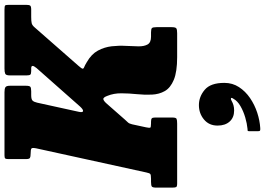

<svg xmlns="http://www.w3.org/2000/svg" viewBox="-214 -612 1151 834"><g transform="rotate(-90 361.0 -194.5)"><path d="M-36.5 -22.5V-90Q-36.5 -106.5 -31.8 -110Q-27 -113.5 -11 -113.5H1.5Q19.5 -113.5 23 -117Q26.5 -120.5 29.5 -134.5L134 -611.5Q137.5 -628.5 133.8 -632.5Q130 -636.5 110 -636.5Q97.5 -636.5 92.5 -639.5Q87.5 -642.5 87.5 -656.5V-733.5Q87.5 -744 90.5 -747Q93.5 -750 104 -750H378Q393 -750 399.5 -746Q406 -742 406 -726V-657Q406 -641.5 401.5 -637.8Q397 -634 382 -634H365Q347 -634 341.2 -627.8Q335.5 -621.5 332.5 -608L293 -428Q289 -410.5 295.5 -408.8Q302 -407 315.5 -421.5L483 -611Q502 -634 481.5 -634H470Q457.5 -634 454.2 -638Q451 -642 451 -653.5V-727Q451 -743.5 458.2 -746.8Q465.5 -750 480.5 -750H736.5Q752.5 -750 755 -746.8Q757.5 -743.5 757.5 -728V-657Q757.5 -643 754.2 -638.5Q751 -634 737 -634H705Q686.5 -634 677.5 -631.8Q668.5 -629.5 660 -619.5L492.5 -428.5Q481 -415.5 480.2 -411Q479.5 -406.5 487 -403.8Q494.5 -401 508.5 -392.5Q543.5 -372.5 558.8 -344Q574 -315.5 577.5 -284.2Q581 -253 579.2 -222.8Q577.5 -192.5 577.2 -167.8Q577 -143 585.5 -128.2Q594 -113.5 619 -113.5H637.5Q652.5 -113.5 656.5 -109.5Q660.5 -105.5 660.5 -90V-24Q660.5 -7 655.2 -3.5Q650 0 634 0H530.5Q466.5 0 431.8 -14.5Q397 -29 383 -53.5Q369 -78 367.5 -109.5Q366 -141 369.5 -175Q373 -209 373.2 -242.2Q373.5 -275.5 362 -303.5Q355 -322.5 347 -320.5Q339 -318.5 327.5 -305L259 -227Q252 -219 246.8 -213.8Q241.5 -208.5 238.5 -195.5L225.5 -135.5Q222.5 -121 223.8 -117.2Q225 -113.5 243 -113.5H249.5Q260.5 -113.5 264.2 -110.2Q268 -107 268 -96V-21Q268 -5 262.2 -2.5Q256.5 0 241.5 0H-18.5Q-32 0 -34.2 -4.5Q-36.5 -9 -36.5 -22.5ZM233 175.5Q233 138.5 259.5 116.5Q286 94.5 322 94.5Q358.5 94.5 388.5 119.8Q418.5 145 418.5 205Q418.5 240.5 400.2 268.5Q382 296.5 352.8 316.5Q323.5 336.5 289.2 347.8Q255 359 222 361Q213 361.5 210.8 359.8Q208.5 358 208.5 349V313.5Q208.5 306.5 211.2 306.2Q214 306 220 305.5Q241.5 303.5 268.2 295.8Q295 288 317.5 275Q340 262 349.5 244.5Q356 235 351.5 233.8Q347 232.5 339.5 237Q332 241.5 321.8 244.5Q311.5 247.5 298.5 247.5Q268 247.5 250.5 228Q233 208.5 233 175.5Z"/></g></svg>

Font: Besley* Condensed Heavy
Style: Italic
Weight: 800
Width: 3
Italic angle: -13°
Designer: Owen Earl
Foundry: indestructible type*
Version: Version 3.000; ttfautohint (v1.8.3)